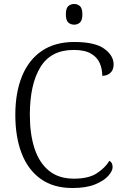

<svg xmlns="http://www.w3.org/2000/svg" viewBox="-20 -935 625 965"><path d="M344 10Q249 10 185 -35.5Q121 -81 89 -163.5Q57 -246 57 -358Q57 -469 90.5 -551.5Q124 -634 190 -679Q256 -724 353 -724Q457 -724 504 -690Q551 -656 551 -611Q551 -584 535 -569Q519 -554 494 -554Q494 -589 481 -618.5Q468 -648 436.5 -666Q405 -684 350 -684Q236 -684 183 -597.5Q130 -511 130 -358Q130 -261 153.5 -189Q177 -117 226 -77Q275 -37 352 -37Q425 -37 466.5 -64Q508 -91 530 -127Q546 -118 546 -95Q546 -76 524.5 -51.5Q503 -27 458.5 -8.5Q414 10 344 10ZM353 -811Q335 -811 323 -822Q311 -833 311 -863Q311 -893 323 -904Q335 -915 353 -915Q370 -915 382 -904Q394 -893 394 -863Q394 -833 382 -822Q370 -811 353 -811Z"/></svg>

Font: Noto Serif Malayalam Light
Style: Regular
Weight: 300
Designer: Indian type Foundry, Jelle Bosma, Monotype Design Team
Foundry: Monotype Imaging Inc.
Version: Version 2.104; ttfautohint (v1.8.4.7-5d5b)